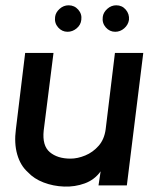

<svg xmlns="http://www.w3.org/2000/svg" viewBox="-20 -700 584 725"><path d="M459 0H352L360 -53Q337 -21 300 -7.5Q263 6 222 4.5Q181 3 144.5 -11Q108 -25 85 -50Q57 -75 45 -117Q33 -159 40 -212L75 -500H182L145 -207Q139 -150 168 -125.5Q197 -101 246 -101Q273 -101 302 -113Q331 -125 352.5 -149.5Q374 -174 379 -212L414 -500H521ZM235 -580Q214 -580 199.5 -596.5Q185 -613 188 -636Q190 -653 205 -666.5Q220 -680 239 -680Q261 -680 275.5 -663.5Q290 -647 287 -625Q285 -606 269.5 -593Q254 -580 235 -580ZM415 -580Q394 -580 379.5 -596.5Q365 -613 368 -636Q370 -653 385 -666.5Q400 -680 419 -680Q441 -680 455 -663.5Q469 -647 467 -625Q464 -606 449 -593Q434 -580 415 -580Z"/></svg>

Font: Kulim Park SemiBold
Style: Italic
Weight: 600
Italic angle: -8°
Designer: Noponies / Dale Sattler
Foundry: Noponies
Version: Version 1.000; ttfautohint (v1.8.3)